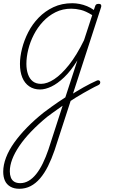

<svg xmlns="http://www.w3.org/2000/svg" viewBox="-67 -539 709 1193"><path d="M366 55Q387 42 408.5 29Q430 16 452 3.5Q474 -9 495 -19.5Q516 -30 534 -38Q542 -42 548 -39.5Q554 -37 555.5 -31Q557 -25 554 -19Q551 -13 542 -9Q522 0 499.5 12.5Q477 25 452.5 38.5Q428 52 404.5 67Q381 82 358 97ZM53 634Q20 634 -3 620.5Q-26 607 -36.5 583.5Q-47 560 -47 528Q-47 486 -29.5 440Q-12 394 21.5 347Q55 300 101.5 252.5Q148 205 206 159Q229 142 251.5 125.5Q274 109 296.5 94Q319 79 339 66L414 -164Q373 -98 331.5 -58.5Q290 -19 252 -1Q214 17 182 17Q143 17 114.5 -2.5Q86 -22 71.5 -57.5Q57 -93 57 -142Q57 -186 70 -237.5Q83 -289 108.5 -339Q134 -389 173.5 -429.5Q213 -470 265 -494.5Q317 -519 382 -519Q404 -519 427.5 -514.5Q451 -510 474 -500.5Q497 -491 516 -477L524 -500Q526 -508 531 -511.5Q536 -515 546 -515Q558 -515 561 -508.5Q564 -502 561 -494L272 395Q253 450 231 494Q209 538 182 569.5Q155 601 123 617.5Q91 634 53 634ZM59 599Q86 599 111 584.5Q136 570 158 542.5Q180 515 199 476Q218 437 234 390L322 118Q308 128 291.5 139.5Q275 151 258.5 163Q242 175 226 187Q169 234 126 279Q83 324 53.5 367.5Q24 411 9 450.5Q-6 490 -6 526Q-6 547 0.5 564Q7 581 21.5 590Q36 599 59 599ZM188 -18Q226 -18 270 -47Q314 -76 361.5 -135.5Q409 -195 455 -289L506 -445Q466 -470 435 -477.5Q404 -485 376 -485Q322 -485 278 -463Q234 -441 200 -404.5Q166 -368 143 -323Q120 -278 108.5 -231Q97 -184 97 -142Q97 -106 107 -77.5Q117 -49 137 -33.5Q157 -18 188 -18Z"/></svg>

Font: Playwrite CU Thin
Style: Regular
Weight: 250
Designer: Veronika Burian, José Scaglione
Foundry: TypeTogether
Version: Version 1.002